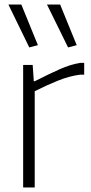

<svg xmlns="http://www.w3.org/2000/svg" viewBox="-20 -826 403 846"><path d="M109 -617 17 -806H74L147 -627ZM280 -617 187 -806H245L318 -627ZM82 -540H124L129 -468H133Q196 -500 243 -521Q290 -542 334 -549H351V-497H333Q286 -491 235 -470.5Q184 -450 133 -424V0H82Z"/></svg>

Font: Encode Sans Normal
Style: ExtraLight
Weight: 200
Designer: Pablo Impallari, Andres Torresi
Foundry: Pablo Impallari, Andres Torresi
Version: Version 1.000; ttfautohint (v1.00) -l 8 -r 50 -G 200 -x 14 -